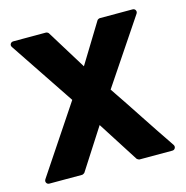

<svg xmlns="http://www.w3.org/2000/svg" viewBox="-82 -584 644 663"><g transform="rotate(-15 240.0 -252.5)"><path d="M166.5 -258.3Q127.9 -316.4 89.6 -373.3Q51.3 -430.2 12.7 -488.3Q8.3 -494.6 11.7 -500.5Q15.1 -506.3 22.5 -506.3H138.7Q141.1 -506.3 144.3 -504.6Q147.5 -502.9 148.4 -501L235.4 -359.9L321.8 -501Q322.8 -502.9 325.9 -504.6Q329.1 -506.3 331.5 -506.3H448.2Q455.6 -506.3 458.7 -500.5Q461.9 -494.6 458 -488.3L303.7 -258.3Q345.2 -197.3 384 -137.9Q422.9 -78.6 464.4 -17.6Q468.3 -11.2 465.1 -5.4Q461.9 0.5 454.6 0.5H337.9Q335.9 0.5 332.5 -1.5Q329.1 -3.4 328.1 -4.9L235.4 -149.9L142.1 -4.9Q141.1 -3.4 137.9 -1.5Q134.8 0.5 132.3 0.5H15.6Q8.3 0.5 5.1 -5.4Q2 -11.2 5.9 -17.6Z"/></g></svg>

Font: Alte DIN 1451 Mittelschrift
Style: Bold
Weight: 700
Designer: Peter Wiegel
Foundry: Peter Wiegel
Version: Version 1.003